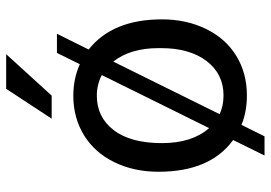

<svg xmlns="http://www.w3.org/2000/svg" viewBox="-144 -646 855 606"><g transform="rotate(-90 283.0 -342.5)"><path d="M44.4 -269Q44.4 -346.7 74.5 -408.4Q104.5 -470.2 159.4 -504.2Q214.4 -538.1 284.2 -538.1Q337.9 -538.1 383.8 -517.6L419.4 -589.8H480L430.2 -489.7Q525.4 -414.6 525.4 -258.3Q525.4 -181.2 495.1 -119.1Q464.8 -57.1 410.2 -23.7Q355.5 9.8 285.2 9.8Q234.4 9.8 192.4 -7.3L156.2 65.4H95.7L144.5 -33.7Q44.4 -106.4 44.4 -269ZM134.8 -258.3Q134.8 -163.6 182.1 -109.4L349.6 -448.2Q319.3 -463.9 284.2 -463.9Q216.8 -463.9 175.8 -410.6Q134.8 -357.4 134.8 -258.3ZM434.6 -269Q434.6 -357.9 392.1 -412.1L226.1 -76.2Q252.9 -64 285.2 -64Q353 -64 393.8 -117.4Q434.6 -170.9 434.6 -261.2ZM306.2 -750H415.5L284.7 -606.4H211.9Z"/></g></svg>

Font: SteelSelectRoboto
Style: Roboto-Regular
Weight: 400
Designer: Google
Version: Version 2.137; 2017